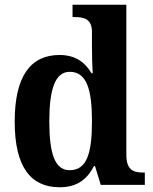

<svg xmlns="http://www.w3.org/2000/svg" viewBox="-20 -780 647 810"><path d="M232 10C305 10 348 -24 376 -79H381L405 0H591V-52H584C539 -52 513 -66 513 -128V-760H286V-708H293C334 -708 368 -701 368 -645V-582C368 -545 369 -502 371 -471H366C340 -515 301 -548 231 -548C110 -548 42 -460 42 -267C42 -75 110 10 232 10ZM274 -62C212 -62 188 -130 188 -268C188 -402 212 -477 274 -477C346 -477 368 -402 368 -269C368 -132 346 -62 274 -62Z"/></svg>

Font: Noto Serif Hebrew SemiCondensed
Style: Bold
Weight: 700
Width: 4
Designer: Monotype Design Team
Foundry: Monotype Imaging Inc.
Version: Version 2.004